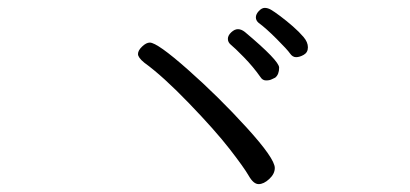

<svg xmlns="http://www.w3.org/2000/svg" viewBox="-20 -641 1040 487"><path d="M346 -482Q330 -495 330 -504Q330 -513 340.5 -523Q351 -533 360 -533Q379 -533 456.5 -464.5Q534 -396 605.5 -317.5Q677 -239 677 -215Q677 -200 663 -187Q649 -174 636 -174Q623 -174 611 -195Q599 -216 562.5 -263Q526 -310 459.5 -379Q393 -448 346 -482ZM678 -444Q675 -443 669.5 -440Q664 -437 655 -437Q646 -437 641 -445Q622 -472 598.5 -496Q575 -520 565 -528Q558 -534 558 -542.5Q558 -551 566.5 -559Q575 -567 583.5 -567Q592 -567 601 -560Q688 -487 688 -469.5Q688 -452 678 -444ZM636 -583Q629 -589 629 -597Q629 -605 636.5 -613Q644 -621 651.5 -621Q659 -621 667 -616.5Q675 -612 691 -600Q707 -588 723 -574Q739 -560 750 -547Q761 -534 761 -521Q761 -508 750.5 -502Q740 -496 731 -496Q722 -496 715.5 -505.5Q709 -515 681.5 -542.5Q654 -570 636 -583Z"/></svg>

Font: LXGW WenKai Lite
Style: Regular
Weight: 400
Designer: LXGW / Fontworks Inc.
Foundry: LXGW / Fontworks Inc.
Version: Version 1.511; March 25, 2025